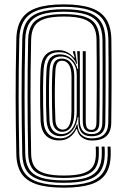

<svg xmlns="http://www.w3.org/2000/svg" viewBox="-20 -743 590 888"><path d="M275 125Q197.5 125 149.5 109.2Q101.5 93.5 79 59.2Q56.5 25 55.5 -30.5Q54 -102.5 53.2 -165.8Q52.5 -229 52.4 -290.5Q52.2 -352 53 -418Q53.8 -484 55.5 -561.2Q56.8 -619 79.4 -654.5Q102 -690 150 -706.4Q198 -722.8 275 -722.8Q352.5 -722.8 400.5 -706.2Q448.5 -689.8 471.2 -654.2Q494 -618.8 495 -561Q495.8 -498.2 495.9 -446.8Q496 -395.2 495.9 -350.1Q495.8 -305 495.4 -262.1Q495 -219.2 494.5 -173.8Q493.8 -132.8 470.8 -112.5Q447.8 -92.2 401.5 -93.2Q377.5 -93.8 359.1 -107.2Q340.8 -120.8 336 -146.2H333Q323.2 -124 303 -108.8Q282.8 -93.5 254.2 -93.5Q215.5 -93.5 193 -115.5Q170.5 -137.5 167.8 -183.5Q166.5 -215 165.8 -257.1Q165 -299.2 165.5 -342.6Q166 -386 167.8 -420.2Q170.8 -469.2 191.8 -490.2Q212.8 -511.2 249.8 -511.2Q271.2 -511.2 289.1 -502.6Q307 -494 322.5 -476.5H326L317.5 -501V-506.2H327.2L336.5 -447.8H333Q322.2 -473.8 302.6 -487.6Q283 -501.5 254.5 -501.5Q218.5 -501.5 201.4 -482.5Q184.2 -463.5 181.5 -419.5Q179.5 -382.5 179.1 -339Q178.8 -295.5 179.5 -254.6Q180.2 -213.8 181.5 -184.5Q183.8 -143 204.2 -123.1Q224.8 -103.2 258.5 -103.2Q287.2 -103.2 307.6 -122.2Q328 -141.2 335.2 -167.5H338.8Q339.5 -135.2 357 -119.4Q374.5 -103.5 401.5 -103Q440.8 -102.2 460.4 -120Q480 -137.8 480.8 -174Q481.2 -219.5 481.6 -262.2Q482 -305 482.1 -349.9Q482.2 -394.8 482.1 -446.2Q482 -497.8 481.2 -560.8Q480.5 -614.2 459.6 -647.5Q438.8 -680.8 393.8 -696.1Q348.8 -711.5 275 -711.5Q201.8 -711.5 157 -696.2Q112.2 -681 91.4 -647.9Q70.5 -614.8 69.2 -561Q67.5 -484 66.8 -418Q66 -352 66.1 -290.6Q66.2 -229.2 67 -166Q67.8 -102.8 69.2 -30.8Q70 20.5 90.8 52.5Q111.5 84.5 156.5 99.1Q201.5 113.8 275 113.8Q348 113.8 392.4 99.5Q436.8 85.2 457.1 54.1Q477.5 23 478.2 -27.8Q478.5 -36 478.2 -45.6Q478 -55.2 477.5 -65H491.2Q491.8 -55.2 491.9 -45.6Q492 -36 492 -27.5Q491.2 27.8 468.9 61.2Q446.5 94.8 398.9 109.9Q351.2 125 275 125ZM275 102.5Q205.5 102.5 163.5 88.9Q121.5 75.2 102.6 45.8Q83.8 16.2 83 -31Q81.5 -103 80.8 -166.1Q80 -229.2 79.9 -290.6Q79.8 -352 80.5 -417.9Q81.2 -483.8 83 -560.8Q84 -610.2 103 -641Q122 -671.8 164 -686Q206 -700.2 275 -700.2Q344.5 -700.2 386.5 -686Q428.5 -671.8 447.6 -640.9Q466.8 -610 467.8 -560.2Q468.2 -497.8 468.4 -446.4Q468.5 -395 468.4 -350.1Q468.2 -305.2 468 -262.6Q467.8 -220 467 -174.5Q466.5 -143 450.2 -127.6Q434 -112.2 401.5 -112.8Q370.5 -113.2 356.1 -131.8Q341.8 -150.2 342.5 -182.5L342.8 -201.5H339.5Q336 -176 326 -156.1Q316 -136.2 299.4 -124.6Q282.8 -113 259.8 -113Q232.2 -113 214.9 -130.8Q197.5 -148.5 195.2 -185.5Q193.8 -214.2 193.1 -255Q192.5 -295.8 192.9 -339Q193.2 -382.2 195.2 -418.8Q197.2 -458 212.8 -474.9Q228.2 -491.8 256.8 -491.8Q286.2 -491.8 308.8 -473Q331.2 -454.2 338.2 -424.2H341.8L336.8 -506.2H349.2V-185Q349.2 -123.8 401.5 -122.8Q427.2 -122 440.1 -135Q453 -148 453.2 -174.8Q454 -220 454.2 -262.6Q454.5 -305.2 454.6 -350Q454.8 -394.8 454.6 -446.1Q454.5 -497.5 454 -560Q453.2 -605.5 435.9 -633.9Q418.5 -662.2 379.5 -675.5Q340.5 -688.8 275 -688.8Q209.8 -688.8 171 -675.6Q132.2 -662.5 115 -634.2Q97.8 -606 96.8 -560.5Q95 -483.5 94.2 -417.8Q93.5 -352 93.6 -290.8Q93.8 -229.5 94.5 -166.4Q95.2 -103.2 96.8 -31.2Q97.5 11.8 114.6 38.9Q131.8 66 170.6 78.6Q209.5 91.2 275 91.2Q340.2 91.2 378.4 79Q416.5 66.8 433.4 40.4Q450.2 14 450.8 -28.2Q451 -36 450.8 -45.5Q450.5 -55 450.2 -65H463.8Q464.2 -55 464.5 -45.5Q464.8 -36 464.5 -28Q464 18.5 445.4 47.4Q426.8 76.2 385.4 89.4Q344 102.5 275 102.5ZM275 80Q213.2 80 177.4 68.4Q141.5 56.8 126.2 32Q111 7.2 110.2 -31.5Q109 -103.2 108.2 -166.4Q107.5 -229.5 107.4 -290.8Q107.2 -352 108 -417.8Q108.8 -483.5 110.2 -560.2Q111.2 -601.5 126.8 -627.4Q142.2 -653.2 177.9 -665.5Q213.5 -677.8 275 -677.8Q336.8 -677.8 372.6 -665.5Q408.5 -653.2 424 -627.2Q439.5 -601.2 440.2 -559.8Q441 -497.2 441 -446Q441 -394.8 441 -350.1Q441 -305.5 440.6 -262.9Q440.2 -220.2 439.5 -175Q439.2 -153.2 429.9 -142.6Q420.5 -132 401.5 -132.5Q381.5 -133 372.1 -145.5Q362.8 -158 362.8 -185V-506.2H376.5V-185Q376.5 -162 382.1 -152.4Q387.8 -142.8 401.5 -142.2Q414.2 -142 419.9 -149.8Q425.5 -157.5 426 -175.5Q426.5 -220.8 426.9 -263.1Q427.2 -305.5 427.4 -350.1Q427.5 -394.8 427.4 -445.9Q427.2 -497 426.5 -559.5Q426 -596.8 412.2 -620.4Q398.5 -644 365.8 -655.2Q333 -666.5 275 -666.5Q217.2 -666.5 184.8 -655.2Q152.2 -644 138.5 -620.5Q124.8 -597 124 -560Q122.2 -483.2 121.6 -417.5Q121 -351.8 121.1 -290.6Q121.2 -229.5 122 -166.5Q122.8 -103.5 124 -31.8Q124.5 -6 131.9 13Q139.2 32 156.2 44.2Q173.2 56.5 202.4 62.6Q231.5 68.8 275 68.8Q318.5 68.8 347 62.9Q375.5 57 392.1 45.1Q408.8 33.2 415.9 14.9Q423 -3.5 423.5 -28.8Q423.5 -36.2 423.4 -45.5Q423.2 -54.8 422.8 -65H436.5Q437 -55 437.1 -45.6Q437.2 -36.2 437 -28.5Q436.8 9.5 421.8 33.4Q406.8 57.2 371.6 68.6Q336.5 80 275 80ZM264 -123Q286.5 -123 302.4 -136.4Q318.2 -149.8 326.6 -173.5Q335 -197.2 335 -228.8V-396.5Q335 -434 314.5 -457.9Q294 -481.8 261.5 -481.8Q235.8 -481.8 223.4 -467Q211 -452.2 209 -418Q207 -381.5 206.5 -338.4Q206 -295.2 206.8 -255.1Q207.5 -215 209 -186.2Q210.5 -154 226 -138.5Q241.5 -123 264 -123ZM267 -133.5Q249.5 -133.5 236.8 -146.5Q224 -159.5 222.5 -187Q221.2 -215.2 220.5 -255.5Q219.8 -295.8 220.1 -338.4Q220.5 -381 222.5 -417.2Q224 -439 229.6 -450.9Q235.2 -462.8 244.4 -467.4Q253.5 -472 264.5 -472Q283.5 -472 296.6 -462.6Q309.8 -453.2 316.6 -435Q323.5 -416.8 323.5 -390.2V-228.5Q323.5 -196.5 317.1 -175.4Q310.8 -154.2 298.1 -143.9Q285.5 -133.5 267 -133.5ZM269.5 -143.5Q283 -143.5 292 -152.1Q301 -160.8 305.8 -179.5Q310.5 -198.2 310.5 -228.5L310.8 -387.8Q310.8 -424.8 298.9 -443.5Q287 -462.2 266.5 -462.2Q251.8 -462.2 244.8 -451.6Q237.8 -441 236.2 -416.2Q234.2 -380.5 233.8 -338.1Q233.2 -295.8 234.1 -256Q235 -216.2 236.2 -188Q237.5 -164 247.2 -153.8Q257 -143.5 269.5 -143.5Z"/></svg>

Font: Big Shoulders Inline Text Thin
Style: Regular
Weight: 400
Version: Version 2.002